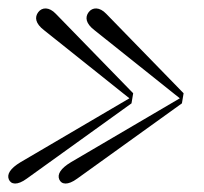

<svg xmlns="http://www.w3.org/2000/svg" viewBox="-23 -480 486 457"><path d="M118 -53C123 -41 138 -38 161 -55L410 -234L414 -258L230 -447C214 -464 197 -463 188 -451C179 -439 181 -424 202 -408L405 -246L146 -94C121 -79 113 -65 118 -53ZM-2 -53C3 -41 18 -38 41 -55L290 -234L294 -258L110 -447C94 -464 77 -463 68 -451C59 -439 61 -424 82 -408L285 -246L26 -94C1 -79 -7 -65 -2 -53Z"/></svg>

Font: RL Madena Oblique
Style: Regular
Weight: 400
Italic angle: -10°
Designer: I Kadek Wantara Putra
Foundry: Roughlines ID
Version: Version 1.000;Glyphs 3.1.2 (3151)